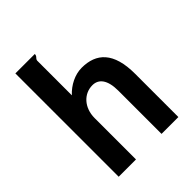

<svg xmlns="http://www.w3.org/2000/svg" viewBox="-194 -781 887 887"><g transform="rotate(-45 250.0 -337.5)"><path d="M173 0V-270C173 -338 217 -385 273 -385C313 -385 340 -354 340 -282V0H450V-283C450 -423 390 -477 295 -477C251 -477 205 -454 173 -419V-646C175 -659 187 -659 187 -675H60V0Z"/></g></svg>

Font: Inconsolata
Style: Bold
Weight: 700
Monospace: yes
Designer: Raph Levien, Kirill Tkachev(cyreal.org)
Foundry: Raph Levien, Kirill Tkachev(cyreal.org)
Version: Version 1.014